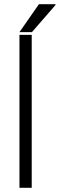

<svg xmlns="http://www.w3.org/2000/svg" viewBox="-20 -888 283 908"><path d="M72 0V-723H130V0ZM72 -736 164 -868H242L243 -865L131 -736Z"/></svg>

Font: Archivo SemiBold ExtraLight
Style: Regular
Weight: 250
Version: Version 2.001